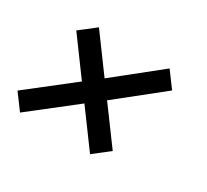

<svg xmlns="http://www.w3.org/2000/svg" viewBox="-97 -674 697 648"><g transform="rotate(30 251.5 -350.0)"><path d="M311 -157.7 209 -296.4 36.1 -161.1 -8.3 -221.2 164.6 -356.4 62 -496.1 123 -543.5 225.6 -403.8 398.9 -542.5 443.4 -482.4 270 -343.8 372.1 -205.1Z"/></g></svg>

Font: Arian Grqi
Style: Italic
Weight: 400
Italic angle: -15°
Designer: Ruben Hakobyan (Tarumian)
Foundry: Ruben Hakobyan (Tarumian)
Version: Version 1.002